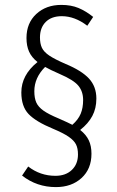

<svg xmlns="http://www.w3.org/2000/svg" viewBox="-20 -695 479 783"><path d="M353 -68Q353 -6 312.5 31Q272 68 208 68Q130 68 70 21L95 -16Q144 22 206 22Q248 22 273 -2Q298 -26 298 -65Q298 -90 290 -106Q282 -122 260.5 -137Q239 -152 196 -170Q126 -199 96.5 -230Q67 -261 67 -318Q67 -389 133 -442Q109 -461 98.5 -484.5Q88 -508 88 -540Q88 -601 128 -638Q168 -675 230 -675Q270 -675 300 -662.5Q330 -650 360 -626L336 -590Q285 -629 232 -629Q190 -629 166.5 -605.5Q143 -582 143 -542Q143 -517 151 -500Q159 -483 181.5 -468Q204 -453 248 -434Q313 -407 343 -374.5Q373 -342 373 -293Q373 -253 356.5 -222Q340 -191 307 -165Q331 -146 342 -123Q353 -100 353 -68ZM219 -212Q260 -194 275 -186Q299 -207 309 -231Q319 -255 319 -287Q319 -322 299.5 -345.5Q280 -369 224 -393Q183 -411 164 -422Q120 -378 120 -323Q120 -295 128 -277Q136 -259 157 -244Q178 -229 219 -212Z"/></svg>

Font: Fira Sans Extra Condensed Light
Style: Regular
Weight: 300
Width: 1
Designer: Carrois Corporate & Edenspiekermann AG
Foundry: Carrois Corporate GbR & Edenspiekermann AG
Version: Version 4.203